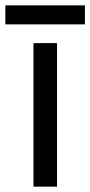

<svg xmlns="http://www.w3.org/2000/svg" viewBox="-40 -697 337 717"><path d="M173 0H85V-536H173ZM277 -677V-606H-20V-677Z"/></svg>

Font: Noto Sans Manichaean
Style: Regular
Weight: 400
Designer: Monotype Design Team
Foundry: Monotype Imaging Inc.
Version: Version 2.005; ttfautohint (v1.8.4.7-5d5b)